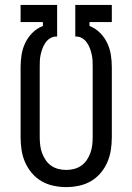

<svg xmlns="http://www.w3.org/2000/svg" viewBox="-20 -755 540 783"><path d="M250 8Q224 8 198 2.5Q172 -3 149.5 -16Q127 -29 110 -49Q93 -69 82.5 -93Q72 -117 68 -143Q64 -169 64 -195V-481Q64 -507 68 -532Q72 -557 83 -580Q94 -603 112.5 -621.5Q131 -640 155 -649V-665H64V-735H213V-606H209Q196 -606 184.5 -599Q173 -592 165.5 -581Q158 -570 153.5 -558Q149 -546 146 -533Q143 -520 142.5 -507Q142 -494 142 -481V-195Q142 -179 144 -162.5Q146 -146 151.5 -131Q157 -116 166 -102.5Q175 -89 188.5 -79.5Q202 -70 218 -66Q234 -62 250 -62Q266 -62 282 -66Q298 -70 311.5 -79.5Q325 -89 334 -102.5Q343 -116 348.5 -131Q354 -146 356 -162.5Q358 -179 358 -195V-481Q358 -494 357.5 -507Q357 -520 354 -533Q351 -546 346.5 -558Q342 -570 334.5 -581Q327 -592 315.5 -599Q304 -606 291 -606H287V-735H436V-665H345V-649Q369 -640 387.5 -621.5Q406 -603 417 -580Q428 -557 432 -532Q436 -507 436 -481V-195Q436 -169 432 -143Q428 -117 417.5 -93Q407 -69 390 -49Q373 -29 350.5 -16Q328 -3 302 2.5Q276 8 250 8Z"/></svg>

Font: Iosevka Custom
Style: Regular
Weight: 400
Monospace: yes
Designer: Belleve Invis
Foundry: Belleve Invis
Version: Version 32.5.0; ttfautohint (v1.8.4)